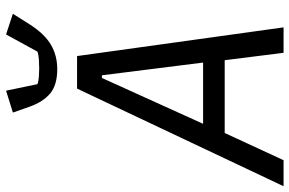

<svg xmlns="http://www.w3.org/2000/svg" viewBox="-194 -794 978 649"><g transform="rotate(-90 295.5 -469.0)"><path d="M442 0 417 -199H171L79 0H-9L321 -698H431L528 0ZM366 -614H357L202 -272H409ZM387 -765Q333 -765 304.5 -789Q276 -813 260 -858L240 -915L314 -938L336 -832Q346 -828 362.5 -827Q379 -826 389 -826Q403 -826 419 -827Q435 -828 446 -832L504 -938L574 -915L538 -858Q506 -808 469.5 -786.5Q433 -765 387 -765Z"/></g></svg>

Font: IBM Plex Mono
Style: Italic
Weight: 400
Italic angle: -9°
Monospace: yes
Designer: Mike Abbink, Paul van der Laan, Pieter van Rosmalen
Foundry: Bold Monday
Version: Version 2.3